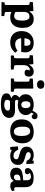

<svg xmlns="http://www.w3.org/2000/svg" viewBox="1672 -2484 1042 4426"><g transform="rotate(90 2193.0 -271.0)"><path d="M30 216V149L69 143Q83 141 89.5 131.5Q96 122 96 95V-369Q96 -405 89 -417Q82 -429 62 -432L24 -437L31 -508L219 -520L235 -512L242 -426H244Q264 -457 288.5 -479.5Q313 -502 345 -514.5Q377 -527 419 -527Q483 -527 528.5 -498Q574 -469 598.5 -413Q623 -357 623 -275Q623 -187 596 -122Q569 -57 514 -21.5Q459 14 377 14Q342 14 310 6.5Q278 -1 255 -15V95Q255 120 261.5 130Q268 140 289 143L350 151V216ZM350 -76Q386 -76 409 -95.5Q432 -115 443.5 -156.5Q455 -198 455 -262Q455 -320 444 -357Q433 -394 411.5 -412Q390 -430 357 -430Q325 -430 302 -414.5Q279 -399 267 -372Q255 -345 255 -307V-108Q271 -95 297.5 -85.5Q324 -76 350 -76Z M958 14Q874 14 815.5 -18Q757 -50 727 -108.5Q697 -167 697 -244Q697 -334 732 -397Q767 -460 829 -493.5Q891 -527 971 -527Q1037 -527 1085.5 -504Q1134 -481 1160.5 -438Q1187 -395 1187 -334Q1187 -311 1184.5 -286.5Q1182 -262 1176 -239H862Q865 -194 882 -162.5Q899 -131 928.5 -115.5Q958 -100 998 -100Q1043 -100 1079 -114Q1115 -128 1149 -154L1195 -102Q1156 -50 1095 -18Q1034 14 958 14ZM862 -313H1032Q1034 -325 1034.5 -337Q1035 -349 1035 -361Q1035 -406 1016.5 -429.5Q998 -453 962 -453Q931 -453 909.5 -436Q888 -419 876.5 -388Q865 -357 862 -313Z M1258 0V-67L1298 -74Q1314 -77 1318.5 -86.5Q1323 -96 1323 -122V-369Q1323 -402 1318 -414.5Q1313 -427 1290 -431L1250 -437L1257 -508L1444 -520L1459 -511L1468 -419H1472Q1496 -469 1537 -498Q1578 -527 1629 -527Q1683 -527 1714.5 -497Q1746 -467 1746 -417Q1746 -385 1736.5 -363Q1727 -341 1707.5 -329Q1688 -317 1660 -317Q1623 -317 1605 -332.5Q1587 -348 1587 -370Q1587 -378 1588.5 -386Q1590 -394 1594.5 -405Q1599 -416 1606 -432Q1585 -440 1563 -433.5Q1541 -427 1523 -409Q1505 -391 1493.5 -363.5Q1482 -336 1482 -303V-121Q1482 -96 1487.5 -86.5Q1493 -77 1510 -75L1583 -66V0Z M1789 0V-67L1835 -74Q1852 -77 1857.5 -87Q1863 -97 1863 -123V-368Q1863 -402 1856.5 -414.5Q1850 -427 1827 -430L1788 -436L1795 -507L2007 -518L2022 -510V-121Q2022 -100 2026 -89Q2030 -78 2050 -74L2095 -66V0ZM1928 -603Q1883 -603 1857 -625.5Q1831 -648 1831 -688Q1831 -726 1856.5 -749Q1882 -772 1928 -772Q1976 -772 2001 -749.5Q2026 -727 2026 -688Q2026 -649 1999.5 -626Q1973 -603 1928 -603Z M2381 230Q2316 230 2269 221.5Q2222 213 2191.5 197Q2161 181 2146.5 157.5Q2132 134 2132 102Q2132 70 2146 49Q2160 28 2185.5 13.5Q2211 -1 2242 -11V-15Q2204 -26 2186.5 -49.5Q2169 -73 2169 -98Q2169 -125 2183 -147Q2197 -169 2230 -197V-200Q2194 -221 2173.5 -255Q2153 -289 2153 -338Q2153 -401 2185 -443Q2217 -485 2272 -506Q2327 -527 2395 -527Q2415 -527 2438.5 -524Q2462 -521 2486.5 -515Q2511 -509 2532 -498Q2557 -553 2585.5 -584.5Q2614 -616 2655 -616Q2674 -616 2690.5 -608.5Q2707 -601 2717.5 -586.5Q2728 -572 2728 -549Q2728 -522 2710.5 -501Q2693 -480 2665 -480Q2650 -480 2638.5 -488.5Q2627 -497 2618 -510L2607 -529Q2598 -517 2590 -502.5Q2582 -488 2575 -471Q2599 -447 2616 -416.5Q2633 -386 2633 -342Q2633 -291 2604.5 -249.5Q2576 -208 2523 -184Q2470 -160 2396 -160Q2368 -160 2344.5 -164Q2321 -168 2303 -173Q2292 -162 2286.5 -153Q2281 -144 2281 -133Q2281 -119 2289.5 -110.5Q2298 -102 2313.5 -99Q2329 -96 2350 -96H2514Q2607 -96 2652 -63Q2697 -30 2697 34Q2697 62 2688.5 89.5Q2680 117 2659 142Q2638 167 2602 187Q2566 207 2511.5 218.5Q2457 230 2381 230ZM2397 152Q2439 152 2468.5 141.5Q2498 131 2514 112.5Q2530 94 2530 70Q2530 44 2512.5 32Q2495 20 2460 20H2313Q2298 33 2289.5 49.5Q2281 66 2281 85Q2281 120 2309.5 136Q2338 152 2397 152ZM2394 -241Q2432 -241 2452 -267Q2472 -293 2472 -342Q2472 -398 2451 -424.5Q2430 -451 2391 -451Q2350 -451 2332 -422Q2314 -393 2314 -345Q2314 -297 2335 -269Q2356 -241 2394 -241Z M3001 14Q2916 14 2855.5 -16.5Q2795 -47 2763.5 -105Q2732 -163 2732 -247Q2732 -340 2767.5 -402Q2803 -464 2868 -495.5Q2933 -527 3019 -527Q3098 -527 3157 -498.5Q3216 -470 3249.5 -412.5Q3283 -355 3283 -268Q3283 -178 3249 -115Q3215 -52 3152 -19Q3089 14 3001 14ZM3014 -69Q3050 -69 3072 -88.5Q3094 -108 3104 -147.5Q3114 -187 3114 -247Q3114 -301 3106.5 -338.5Q3099 -376 3084.5 -399.5Q3070 -423 3049.5 -434Q3029 -445 3003 -445Q2971 -445 2947.5 -428.5Q2924 -412 2912 -375.5Q2900 -339 2900 -278Q2900 -208 2912.5 -161.5Q2925 -115 2950.5 -92Q2976 -69 3014 -69Z M3368 14 3354 -165 3430 -170Q3445 -133 3466 -109Q3487 -85 3513.5 -73Q3540 -61 3571 -61Q3611 -61 3631.5 -78.5Q3652 -96 3652 -126Q3652 -145 3640.5 -157.5Q3629 -170 3604.5 -179.5Q3580 -189 3539 -198Q3503 -207 3471 -219Q3439 -231 3414 -249Q3389 -267 3374.5 -294.5Q3360 -322 3360 -362Q3360 -415 3384.5 -451.5Q3409 -488 3453 -507.5Q3497 -527 3555 -527Q3594 -527 3626.5 -517Q3659 -507 3679 -493L3688 -527H3751L3762 -357L3687 -362Q3670 -411 3637 -435Q3604 -459 3563 -459Q3527 -459 3507 -445Q3487 -431 3487 -403Q3487 -385 3498 -372.5Q3509 -360 3533.5 -350.5Q3558 -341 3598 -331Q3639 -320 3673 -307.5Q3707 -295 3731 -276.5Q3755 -258 3768 -231.5Q3781 -205 3781 -166Q3781 -110 3755.5 -69.5Q3730 -29 3685 -7.5Q3640 14 3579 14Q3534 14 3499.5 4Q3465 -6 3441 -22L3429 14Z M3999 14Q3927 14 3886.5 -23Q3846 -60 3846 -122Q3846 -181 3876.5 -215Q3907 -249 3970.5 -265Q4034 -281 4136 -285V-356Q4136 -393 4128 -416.5Q4120 -440 4102 -451.5Q4084 -463 4051 -463Q4028 -463 4005 -456.5Q3982 -450 3968 -439Q3979 -423 3985 -411Q3991 -399 3994 -391Q3997 -383 3997 -376Q3997 -354 3977.5 -339Q3958 -324 3923 -324Q3888 -324 3871 -340.5Q3854 -357 3854 -385Q3854 -424 3882.5 -456Q3911 -488 3961.5 -507Q4012 -526 4078 -526Q4152 -526 4200 -505.5Q4248 -485 4271.5 -443Q4295 -401 4295 -335V-123Q4295 -100 4304 -89Q4313 -78 4333 -78Q4343 -78 4353 -80Q4363 -82 4373 -85L4385 -31Q4365 -13 4332.5 0.5Q4300 14 4265 14Q4216 14 4188 -9Q4160 -32 4152 -70Q4139 -46 4118 -27Q4097 -8 4067.5 3Q4038 14 3999 14ZM4062 -71Q4084 -71 4100.5 -80.5Q4117 -90 4126.5 -108Q4136 -126 4136 -149V-222Q4091 -222 4061 -213.5Q4031 -205 4017 -186.5Q4003 -168 4003 -139Q4003 -108 4017.5 -89.5Q4032 -71 4062 -71Z"/></g></svg>

Font: Literata 18pt
Style: Bold
Weight: 700
Designer: Latin by Veronika Burian and Jose Scaglione. Greek by Irene Vlachou. Cyrillic by Vera Evstafieva.
Foundry: TypeTogether
Version: Version 3.103;gftools[0.9.29]